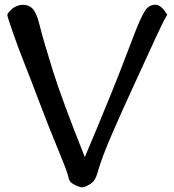

<svg xmlns="http://www.w3.org/2000/svg" viewBox="-20 -796 736 810"><path d="M601.1 -762.2Q615.2 -775.9 633.8 -775.9H639.6Q662.1 -772.5 685.5 -733.9Q666 -701.2 634.3 -631.3Q602.5 -561.5 548.8 -445.1Q495.1 -328.6 455.1 -236.6Q415 -144.5 396 -83Q387.2 -49.8 378.4 -36.4Q369.6 -22.9 350.1 -13.7Q336.9 -5.9 326.2 -5.9Q318.8 -5.9 313.5 -8.3Q297.9 -13.7 284.7 -22.2Q271.5 -30.8 268.8 -48.3Q266.1 -65.9 225.8 -163.3Q185.5 -260.7 147.7 -360.8Q109.9 -460.9 82.8 -529.1Q55.7 -597.2 33.2 -662.1Q10.7 -726.6 10.7 -734.4L11.7 -735.4Q11.7 -739.3 26.4 -754.4Q41 -769.5 65.4 -774.9Q71.3 -775.9 76.7 -775.9Q95.2 -775.9 111.3 -765.1Q132.8 -749 147.2 -689.7Q161.6 -630.4 202.1 -500.7Q242.7 -371.1 337.9 -133.3Q361.8 -189.9 388.7 -254.4Q415.5 -318.8 448 -398.7Q480.5 -478.5 499.8 -529.8Q519 -581.1 551 -663.1Q583 -745.1 601.1 -762.2Z"/></svg>

Font: Myanmar Kalay
Style: Regular
Weight: 400
Designer: Khon Soe Zaw Thu
Foundry: PaOh Unicode khonsoezawthu@gmail.com and @hotmail.com
Version: Version 1.20 December 6, 2016